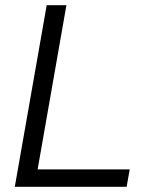

<svg xmlns="http://www.w3.org/2000/svg" viewBox="-20 -720 577 740"><path d="M160 -700H236L125 -67H480L468 0H37Z"/></svg>

Font: Chakra Petch
Style: Italic
Weight: 400
Italic angle: -10°
Designer: Katatrad Aksorn Co.,Ltd.
Foundry: Cadson Demak Co.,Ltd.
Version: Version 1.000; ttfautohint (v1.6)